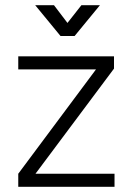

<svg xmlns="http://www.w3.org/2000/svg" viewBox="-20 -717 515 736"><path d="M50 -1V-51L348 -451H50V-501H417V-454L116 -51H419V-1ZM212 -579 115 -697H187L266 -593L211 -594L292 -697H363L266 -579Z"/></svg>

Font: Inclusive Sans Light
Style: Regular
Weight: 300
Designer: Olivia King
Foundry: Olivia King
Version: Version 2.004